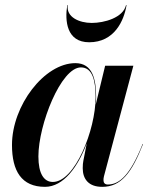

<svg xmlns="http://www.w3.org/2000/svg" viewBox="-20 -715 590 745"><path d="M243 -695H241C231 -634 238.5 -551 326 -551C423.5 -551 461 -634 471 -695H469C457.5 -646 384.5 -626 336 -626C287 -626 236 -649 243 -695ZM353 -337C353 -405 340.5 -470 272.5 -470C152 -470 26.5 -305.5 26.5 -152.5C26.5 -51.5 63.5 10 154.5 10C227.5 10 283 -69.5 316.5 -158.5V-158L303.5 -91.5C302 -84.5 301 -75 301 -62.5C301 -20 324 10 376.5 10C449.5 10 490.5 -43.5 535 -156L533.5 -156.5C485.5 -36 443.5 1 398.5 1C386.5 1 381.5 -6 381.5 -16C381.5 -20.5 382 -26 383.5 -31.5L497.5 -460H388L351.5 -309.5C352.5 -319 353 -328.5 353 -337ZM351 -338C351 -210.5 270.5 -9 185 -9C150.5 -9 129 -41 129 -108C129 -231.5 216.5 -453.5 294 -453.5C338.5 -453.5 351 -403 351 -338Z"/></svg>

Font: Bodoni* 96pt Medium
Style: Italic
Weight: 500
Italic angle: -13°
Version: Version 2.3